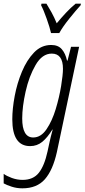

<svg xmlns="http://www.w3.org/2000/svg" viewBox="-41 -786 461 1046"><path d="M282 -606Q300 -639 336.5 -684.5Q373 -730 398 -757L400 -766H371Q344 -744 318 -716Q292 -688 268 -659Q255 -691 239.5 -719Q224 -747 212 -766H185L183 -757Q196 -733 213.5 -683.5Q231 -634 237 -606ZM80 -141Q80 -204 98.5 -287Q117 -370 153 -432Q189 -494 241 -494Q302 -494 302 -411Q302 -379 292 -317.5Q282 -256 262.5 -191.5Q243 -127 212.5 -82Q182 -37 140 -37Q80 -37 80 -141ZM269 42 390 -531H346L327 -456H324Q316 -494 296 -517.5Q276 -541 238 -541Q184 -541 144.5 -500Q105 -459 78.5 -395.5Q52 -332 39 -262.5Q26 -193 26 -136Q26 10 123 10Q161 10 189.5 -13.5Q218 -37 244 -80H246Q234 -36 229 -12L218 39Q201 117 170.5 155.5Q140 194 82 194Q52 194 23.5 183.5Q-5 173 -21 161V213Q-5 222 22.5 231Q50 240 81 240Q160 240 203.5 190.5Q247 141 269 42Z"/></svg>

Font: Noto Sans Display Condensed Light
Style: Italic
Weight: 300
Width: 3
Designer: Monotype Design team
Foundry: Monotype Imaging Inc.
Version: 1.000